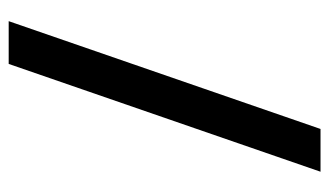

<svg xmlns="http://www.w3.org/2000/svg" viewBox="-174 -566 740 431"><g transform="rotate(-90 195.5 -350.0)"><path d="M26 0H122L364 -700H268Z"/></g></svg>

Font: Arthouse Owned Medium
Style: Regular
Weight: 500
Designer: Jeremy Tribby
Foundry: Tribby Type
Version: Version 1.000;PS 001.000;hotconv 1.0.88;makeotf.lib2.5.64775